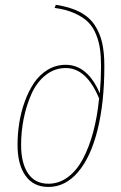

<svg xmlns="http://www.w3.org/2000/svg" viewBox="-20 -756 495 786"><path d="M178.2 9.3Q116.7 9.3 84.2 -36.9Q51.8 -83 51.8 -163.1Q51.8 -207.5 58.8 -252.4Q65.9 -297.4 81.5 -340.6Q97.2 -383.8 119.6 -417Q142.1 -450.2 175.5 -470.5Q209 -490.7 249 -490.7Q338.4 -490.7 388.7 -373.5Q393.6 -430.7 393.6 -484.9Q393.6 -524.9 389.4 -554.9Q385.3 -585 373.3 -615Q361.3 -645 340.8 -665.5Q320.3 -686 285.6 -701.7Q251 -717.3 203.6 -723.6L208.5 -736.3Q267.1 -727.5 306.4 -707Q345.7 -686.5 367.4 -653.6Q389.2 -620.6 398.2 -580.6Q407.2 -540.5 407.2 -485.4Q407.2 -336.4 379.4 -224.6Q351.6 -112.8 299.6 -51.8Q247.6 9.3 178.2 9.3ZM178.2 -3.9Q221.7 -3.9 258.1 -31Q294.4 -58.1 319.8 -106.2Q345.2 -154.3 361.8 -216.6Q378.4 -278.8 385.7 -353Q334 -477.5 249.5 -477.5Q203.1 -477.5 166.5 -448.2Q129.9 -418.9 108.9 -371.6Q87.9 -324.2 77.1 -270.8Q66.4 -217.3 66.4 -163.1Q66.4 -87.9 95 -45.9Q123.5 -3.9 178.2 -3.9Z"/></svg>

Font: Fira Sans Compressed Hair
Style: Italic
Weight: 100
Width: 3
Italic angle: -8°
Designer: Carrois Corporate & Edenspiekermann AG
Foundry: Carrois Corporate GbR & Edenspiekermann AG
Version: Version 4.203;PS 004.203;hotconv 1.0.88;makeotf.lib2.5.64775